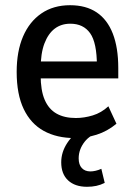

<svg xmlns="http://www.w3.org/2000/svg" viewBox="-20 -521 516 737"><path d="M267 9Q198 9 148 -18.5Q98 -46 71 -102.5Q44 -159 44 -245Q44 -324 68.5 -381Q93 -438 139 -469.5Q185 -501 249 -501Q310 -501 351 -473.5Q392 -446 413 -392Q434 -338 434 -260V-220H121V-285H366L352 -268Q352 -357 326 -393.5Q300 -430 250 -430Q215 -430 190 -411Q165 -392 150.5 -354Q136 -316 136 -256V-233Q136 -174 151.5 -138Q167 -102 197 -85Q227 -68 271 -68Q303 -68 336 -78Q369 -88 396 -113L427 -46Q392 -17 351 -4Q310 9 267 9ZM314 196Q268 196 241.5 171.5Q215 147 215 102Q215 63 238 28Q261 -7 301 -33L331 0Q316 9 305 23Q294 37 288 53Q282 69 282 87Q282 111 294 124Q306 137 327 137Q336 137 347 134.5Q358 132 369 127L382 181Q366 189 349.5 192.5Q333 196 314 196Z"/></svg>

Font: Nunito Sans 10pt Condensed SemiBold
Style: Regular
Weight: 600
Width: 3
Designer: Vernon Adams
Foundry: Vernon Adams
Version: Version 3.101;gftools[0.9.27]